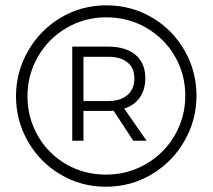

<svg xmlns="http://www.w3.org/2000/svg" viewBox="-20 -709 797 720"><path d="M716.8 -350.1Q716.8 -259.3 671.9 -180.7Q627 -102.1 549.1 -55.4Q471.2 -8.8 377 -8.8Q284.2 -8.8 206.5 -54.9Q128.9 -101.1 84.5 -179Q40 -256.8 40 -348.1Q40 -439 85 -517.6Q129.9 -596.2 207.5 -642.6Q285.2 -689 378.9 -689Q472.2 -689 549.6 -643.6Q627 -598.1 671.9 -520Q716.8 -441.9 716.8 -350.1ZM674.8 -350.1Q674.8 -430.2 636 -497.6Q597.2 -564.9 529.1 -604.5Q460.9 -644 378.9 -644Q296.9 -644 229 -604Q161.1 -564 122.1 -496.1Q83 -428.2 83 -348.1Q83 -268.1 121.6 -200.4Q160.2 -132.8 227.5 -93.5Q294.9 -54.2 377 -54.2Q459 -54.2 527.6 -94Q596.2 -133.8 635.5 -201.9Q674.8 -270 674.8 -350.1ZM445.8 -301.8 529.8 -181.2H480L405.8 -293.9Q398.9 -293 384.8 -293H293V-181.2H251V-534.2H384.8Q451.7 -534.2 488.3 -503.2Q524.9 -472.2 524.9 -416Q524.9 -373 504.4 -343.5Q483.9 -314 445.8 -301.8ZM384.8 -330.1Q431.6 -330.1 457.8 -352.5Q483.9 -375 483.9 -415Q483.9 -454.1 458 -475.1Q432.1 -496.1 384.8 -496.1H293V-330.1Z"/></svg>

Font: Argentum Sans Light
Style: Regular
Weight: 300
Designer: Julieta Ulanovsky (Modified by Cristiano Sobral)
Foundry: Julieta Ulanovsky
Version: Version 1.000; ttfautohint (v1.5.65-e2d9)